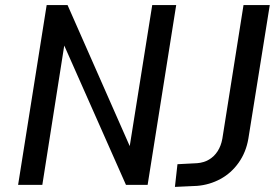

<svg xmlns="http://www.w3.org/2000/svg" viewBox="-20 -725 1095 753"><path d="M51 0 163 -705H245L491 -147H488L577 -705H671L559 0H474L229 -553H233L146 0ZM666 8 676 -81 753 -85Q779 -87 799.5 -99Q820 -111 833.5 -132Q847 -153 852 -181L935 -705H1038L954 -181Q945 -128 916 -87Q887 -46 844.5 -23Q802 0 753 4Z"/></svg>

Font: Nunito Sans 7pt Condensed SemiBold
Style: Italic
Weight: 600
Width: 3
Italic angle: -9°
Designer: Vernon Adams
Foundry: Vernon Adams
Version: Version 3.101;gftools[0.9.27]